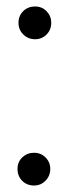

<svg xmlns="http://www.w3.org/2000/svg" viewBox="-20 -556 235 592"><path d="M88 -435Q67 -435 52 -449.5Q37 -464 37 -486Q37 -507 51.5 -521.5Q66 -536 88 -536Q110 -536 124 -521Q138 -506 138 -486Q138 -464 123.5 -449.5Q109 -435 88 -435ZM85 16Q63 16 48.5 1.5Q34 -13 34 -35Q34 -57 49 -71Q64 -85 85 -85Q106 -85 120.5 -70.5Q135 -56 135 -35Q135 -14 120.5 1Q106 16 85 16Z"/></svg>

Font: ComfortaaLight
Style: Regular
Weight: 300
Designer: Johan Aakerlund
Foundry: Johan Aakerlund
Version: Version 3.104; ttfautohint (v1.8.1.43-b0c9)